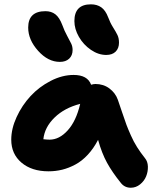

<svg xmlns="http://www.w3.org/2000/svg" viewBox="-20 -859 726 891"><path d="M473.1 -604Q436.5 -604 401.9 -627.7Q367.2 -651.4 346.2 -688Q325.2 -724.6 325.2 -761.2Q325.2 -838.9 401.9 -838.9Q430.2 -838.9 450 -825Q469.7 -811 481.9 -778.8Q491.2 -753.4 504.6 -732.2Q518.1 -710.9 525.1 -696.3Q532.2 -681.6 532.2 -661.1Q532.2 -634.8 516.6 -619.4Q501 -604 473.1 -604ZM257.8 -571.8Q203.1 -571.8 157 -623Q110.8 -674.3 110.8 -731Q110.8 -807.1 190.9 -807.1Q218.3 -807.1 237.1 -792.5Q255.9 -777.8 269 -743.2Q278.8 -715.8 291.5 -692.9Q304.2 -669.9 310.5 -656.5Q316.9 -643.1 316.9 -627Q316.9 -601.6 301 -586.7Q285.2 -571.8 257.8 -571.8ZM205.1 -64Q127.4 -64 79.8 -104.2Q32.2 -144.5 32.2 -210.9Q32.2 -261.7 57.1 -315.9Q82 -370.1 121.8 -413.1Q161.6 -456.1 215.1 -483.6Q268.6 -511.2 321.8 -511.2Q386.2 -511.2 402.8 -465.8Q414.6 -469.2 422.9 -469.2Q460 -469.2 487.8 -448.5Q515.6 -427.7 526.9 -396Q533.7 -376.5 546.9 -337.2Q560.1 -297.9 567.1 -279.1Q574.2 -260.3 587.2 -231Q600.1 -201.7 616 -176.5Q631.8 -151.4 652.8 -125Q665.5 -109.9 666.3 -86.2Q667 -62.5 658.2 -40.8Q649.4 -19 630.1 -3.4Q610.8 12.2 586.9 12.2Q557.6 12.2 540 -11.2Q501 -59.6 476.8 -103.5Q452.6 -147.5 435.1 -210Q414.6 -170.4 387.5 -141.1Q360.4 -111.8 329.8 -95.5Q299.3 -79.1 268.6 -71.5Q237.8 -64 205.1 -64ZM210 -210.9Q255.4 -210.9 294.4 -254.2Q333.5 -297.4 352.1 -377Q279.3 -358.4 233.2 -313.5Q187 -268.6 181.2 -212.9Q198.7 -210.9 210 -210.9Z"/></svg>

Font: Shantell Sans Irregular Bouncy
Style: Bold
Weight: 700
Designer: Stephen Nixon, Anya Danilova, Shantell Martin
Foundry: Arrow Type
Version: Version 1.006;[9816181b4]